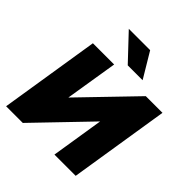

<svg xmlns="http://www.w3.org/2000/svg" viewBox="-246 -1110 1278 1278"><g transform="rotate(45 392.5 -471.0)"><path d="M18 0ZM18 0 130 -705H330L270 -334L628 -705H785L673 0H473L532 -371L175 0ZM398 -765 231 -942H432L538 -765Z"/></g></svg>

Font: Winston Black
Style: Italic
Weight: 900
Italic angle: -9°
Designer: Original fonts by Vernon Adams / Changes by Cristiano Sobral
Foundry: VOriginal fonts by Vernon Adams / Changes by Cristiano Sobral
Version: Version 2.503;July 17, 2020;FontCreator 13.0.0.2655 64-bit